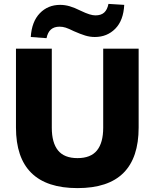

<svg xmlns="http://www.w3.org/2000/svg" viewBox="-20 -955 791 986"><path d="M378 11Q220 11 141 -67Q62 -145 62 -300V-705H246V-299Q246 -222 278 -182.5Q310 -143 378 -143Q446 -143 478 -182.5Q510 -222 510 -299V-705H692V-300Q692 -145 614 -67Q536 11 378 11ZM219 -759 138 -765Q143 -844 184.5 -887Q226 -930 289 -930Q313 -930 337.5 -923Q362 -916 394 -900Q421 -887 439 -881.5Q457 -876 470 -876Q499 -876 515 -890.5Q531 -905 537 -935L618 -930Q614 -850 572 -807.5Q530 -765 467 -765Q442 -765 417.5 -772.5Q393 -780 359 -795Q333 -808 317.5 -813Q302 -818 286 -818Q258 -818 241.5 -803.5Q225 -789 219 -759Z"/></svg>

Font: Mulish ExtraLight Black
Style: Regular
Weight: 900
Version: Version 3.603